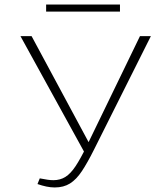

<svg xmlns="http://www.w3.org/2000/svg" viewBox="-20 -817 729 845"><path d="M221 8Q203 8 184 4Q165 0 145 -7L155 -32Q176 -28 189.5 -26Q203 -24 215 -24Q245 -24 268 -38.5Q291 -53 312.5 -85.5Q334 -118 360 -171L596 -658H644L393 -157Q365 -101 340.5 -64Q316 -27 288 -9.5Q260 8 221 8ZM354 -142 70 -658H119L382 -169ZM183 -766V-797H508V-766Z"/></svg>

Font: Ysabeau ExtraLight
Style: Regular
Weight: 250
Designer: Christian Thalmann (Catharsis Fonts)
Version: Version 2.002